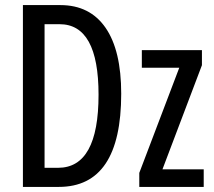

<svg xmlns="http://www.w3.org/2000/svg" viewBox="-20 -734 840 754"><path d="M456 -366Q456 -536 394.5 -625Q333 -714 217 -714H70V0H211Q456 0 456 -366ZM367 -362Q367 -75 208 -75H155V-639H214Q367 -639 367 -362ZM780 0H527V-55L684 -468H537V-537H773V-478L618 -69H780Z"/></svg>

Font: Noto Sans Display Condensed
Style: Regular
Weight: 400
Width: 3
Designer: Monotype Design Team
Foundry: Monotype Imaging Inc.
Version: Version 1.900